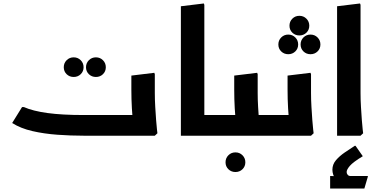

<svg xmlns="http://www.w3.org/2000/svg" viewBox="-20 -781 2170 1105"><path d="M404 -338Q380 -338 363.5 -354Q347 -370 347 -394Q347 -418 363.5 -434.5Q380 -451 404 -451Q428 -451 444.5 -434.5Q461 -418 461 -394Q461 -370 444.5 -354Q428 -338 404 -338ZM532 -338Q508 -338 491.5 -354Q475 -370 475 -394Q475 -418 491.5 -434.5Q508 -451 532 -451Q556 -451 572.5 -434.5Q589 -418 589 -394Q589 -370 572.5 -354Q556 -338 532 -338Z M461 0Q387 0 310.5 -5.5Q234 -11 166.5 -26.5Q99 -42 50 -73L107 -165H117Q169 -142 253 -130.5Q337 -119 461 -119H739L734 0ZM745 0 748 -42Q748 -42 745 -74.5Q742 -107 739 -158Q736 -209 736 -265V-346L868 -362L871 -354V-247Q871 -206 873.5 -165Q876 -124 878.5 -89.5Q881 -55 883.5 -34.5Q886 -14 886 -14L871 0ZM650 0V-119H756V0ZM650 0Q639 0 634.5 -17.5Q630 -35 630 -61Q630 -87 634.5 -103Q639 -119 650 -119Z M1156 0 1021 -1V-745L1153 -761L1156 -753ZM1021 0V-119H1242V0ZM1242 0V-119Q1254 -119 1258 -103Q1262 -87 1262 -60Q1262 -35 1258 -17.5Q1254 0 1242 0Z M1335 209Q1311 209 1294.5 193Q1278 177 1278 153Q1278 129 1294.5 112.5Q1311 96 1335 96Q1359 96 1375.5 112.5Q1392 129 1392 153Q1392 177 1375.5 193Q1359 209 1335 209Z M1422 0V-119H1549V0ZM1549 0V-119Q1561 -119 1565 -103Q1569 -87 1569 -60Q1569 -35 1565 -17.5Q1561 0 1549 0ZM1337 0 1340 -42Q1340 -42 1337 -74.5Q1334 -107 1331 -158Q1328 -209 1328 -265V-346L1460 -362L1463 -354V-247Q1463 -206 1465.5 -165Q1468 -124 1470.5 -89.5Q1473 -55 1475.5 -34.5Q1478 -14 1478 -14L1463 0ZM1242 0V-119H1348V0ZM1242 0Q1231 0 1226.5 -17.5Q1222 -35 1222 -61Q1222 -87 1226.5 -103Q1231 -119 1242 -119Z M1639 -469Q1615 -469 1598.5 -485Q1582 -501 1582 -525Q1582 -549 1598.5 -565.5Q1615 -582 1639 -582Q1663 -582 1679.5 -565.5Q1696 -549 1696 -525Q1696 -501 1679.5 -485Q1663 -469 1639 -469ZM1767 -469Q1743 -469 1726.5 -485Q1710 -501 1710 -525Q1710 -549 1726.5 -565.5Q1743 -582 1767 -582Q1791 -582 1807.5 -565.5Q1824 -549 1824 -525Q1824 -501 1807.5 -485Q1791 -469 1767 -469ZM1703 -577Q1679 -577 1662.5 -593Q1646 -609 1646 -633Q1646 -657 1662.5 -673.5Q1679 -690 1703 -690Q1727 -690 1743.5 -673.5Q1760 -657 1760 -633Q1760 -609 1743.5 -593Q1727 -577 1703 -577Z M1644 0 1647 -42Q1647 -42 1644 -74.5Q1641 -107 1638 -158Q1635 -209 1635 -265V-346L1767 -362L1770 -354V-247Q1770 -206 1772.5 -165Q1775 -124 1777.5 -89.5Q1780 -55 1782.5 -34.5Q1785 -14 1785 -14L1770 0ZM1549 0V-119H1655V0ZM1549 0Q1538 0 1533.5 -17.5Q1529 -35 1529 -61Q1529 -87 1533.5 -103Q1538 -119 1549 -119Z M1912 253Q1893 224 1893 196Q1893 165 1913.5 141Q1934 117 1964 96.5Q1994 76 2022 58H2026L2068 118Q2012 152 1993.5 173.5Q1975 195 1975 209Q1975 218 1981 225Q1987 232 1997 232ZM1880 304V232H1885Q1899 232 1911.5 234Q1924 236 1924 236L1944 232H2097V236L2077 304Z M1920 0V-745L2052 -761L2055 -753V-247Q2055 -206 2057.5 -165Q2060 -124 2062.5 -89.5Q2065 -55 2067.5 -34.5Q2070 -14 2070 -14L2055 0Z"/></svg>

Font: Fustat ExtraBold
Style: Regular
Weight: 800
Designer: Mohamed Gaber, Khaled Hosny, Laura Garcia Mut
Foundry: Kief Type Foundry, Alif Type Foundry, Hard Type Foundry
Version: Version 1.007